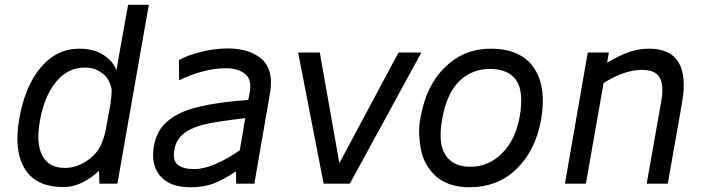

<svg xmlns="http://www.w3.org/2000/svg" viewBox="-20 -770 2948 805"><path d="M517.1 -750H604L472.2 0H397L395 -54.2Q365.7 -25.4 327.1 -5.6Q288.6 14.2 246.1 14.2Q129.9 14.2 83.5 -63Q37.1 -140.1 61 -272.9Q84.5 -408.2 150.9 -487.1Q217.3 -565.9 312 -565.9Q375.5 -565.9 416.3 -538.1Q457 -510.3 467.8 -475.1ZM443.8 -337.9Q448.2 -372.1 448.2 -394Q440.4 -439.5 408.7 -463.1Q377 -486.8 336.9 -486.8Q264.2 -486.8 214.6 -426.5Q165 -366.2 147 -261.2Q130.4 -169.9 157.2 -117.9Q184.1 -65.9 252 -65.9Q299.8 -65.9 345 -96.2Q390.1 -126.5 407.2 -171.9Q418 -197.3 423.8 -228Z M935.1 -566.9Q977.1 -566.9 1011.5 -557.1Q1045.9 -547.4 1072.8 -526.4Q1099.6 -505.4 1110.4 -468.3Q1121.1 -431.2 1112.3 -380.9L1046.4 0H970.2L969.2 -51.8Q917.5 -16.6 876 -0.7Q834.5 15.1 780.3 15.1Q691.9 15.1 651.9 -32Q611.8 -79.1 625 -155.8Q630.9 -189.5 644.8 -215.8Q658.7 -242.2 682.9 -262.2Q707 -282.2 738 -296.9Q769 -311.5 813 -322Q856.9 -332.5 906.5 -339.4Q956.1 -346.2 1021 -351.1L1027.3 -383.8Q1036.6 -436 1007.8 -460Q979 -483.9 924.3 -483.9Q878.4 -483.9 826.4 -469.5Q774.4 -455.1 731 -433.1L730 -518.1Q768.1 -539.1 825 -553Q881.8 -566.9 935.1 -566.9ZM711.4 -143.1Q702.6 -97.7 725.3 -79.3Q748 -61 794.4 -61Q834 -61 885 -83Q936 -105 985.4 -140.1L1008.3 -274.9Q879.4 -259.3 835 -248Q751 -226.6 724.6 -180.7Q714.8 -164.1 711.4 -143.1Z M1650.9 -549.8H1746.6L1446.8 0H1336.9L1230 -549.8H1320.8L1402.8 -85.9Z M2036.6 -565.9Q2163.1 -565.9 2218 -486.3Q2272.9 -406.7 2248.5 -268.1Q2225.6 -140.1 2146.5 -62.5Q2067.4 15.1 1947.8 15.1Q1904.8 15.1 1869.6 3.7Q1834.5 -7.8 1810.8 -28.3Q1787.1 -48.8 1770 -76.7Q1752.9 -104.5 1746.1 -137.2Q1739.3 -169.9 1737.5 -206.3Q1735.8 -242.7 1743.7 -279.8Q1767.6 -413.1 1846.9 -489.5Q1926.3 -565.9 2036.6 -565.9ZM2033.7 -481Q1958 -481 1905 -429Q1852.1 -377 1833.5 -268.1Q1815.9 -168.5 1847.9 -119.6Q1879.9 -70.8 1951.7 -70.8Q2028.3 -70.8 2084.7 -127Q2141.1 -183.1 2158.7 -279.8Q2177.2 -386.7 2144.3 -433.8Q2111.3 -481 2033.7 -481Z M2701.7 -565.9Q2879.4 -565.9 2839.4 -337.9L2779.8 0H2691.4L2752.4 -345.2Q2764.2 -411.6 2746.1 -444.3Q2728 -477.1 2671.4 -477.1Q2599.1 -477.1 2510.7 -421.9L2436.5 0H2348.6L2444.3 -549.8H2532.7L2525.4 -506.8Q2572.8 -535.6 2614.5 -550.8Q2656.2 -565.9 2701.7 -565.9Z"/></svg>

Font: Stilu
Style: Italic
Weight: 400
Italic angle: -10°
Designer: Genilson Lima Santos
Foundry: Genilson Lima Santos
Version: Version 1.200;PS 001.200;hotconv 1.0.88;makeotf.lib2.5.64775